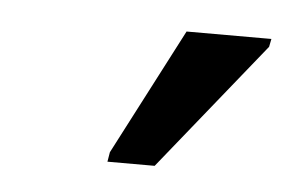

<svg xmlns="http://www.w3.org/2000/svg" viewBox="-29 -811 359 239"><g transform="rotate(5 151.0 -691.0)"><path d="M112 -606 114 -618 196 -776H302L300 -766L171 -606Z"/></g></svg>

Font: Noto Sans
Style: Italic
Weight: 400
Italic angle: -12°
Designer: Monotype Design Team
Foundry: Monotype Imaging Inc.
Version: Version 2.013; ttfautohint (v1.8.4.7-5d5b)